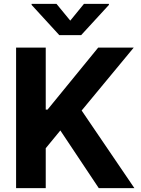

<svg xmlns="http://www.w3.org/2000/svg" viewBox="-20 -974 730 994"><path d="M63.3 0V-727.5H216.8V-406.6H226.2L488.3 -727.5H672.3L402.7 -401.8L675.8 0H491.4L292.4 -298.6L216.8 -206.6V0ZM272.5 -953.9 343.8 -867.2 414.6 -953.9H543.9V-948.6L400 -792H287.1L143.6 -948.6V-953.9Z"/></svg>

Font: GitLab Sans
Style: Regular
Weight: 400
Designer: Rasmus Andersson
Foundry: Modifications by GitLab B.V., manufactured by rsms
Version: Version 4.000;git-c8fb6b7